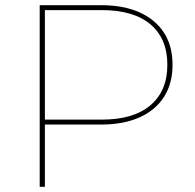

<svg xmlns="http://www.w3.org/2000/svg" viewBox="-20 -720 750 740"><path d="M133 0V-700H370Q456 -700 517.5 -672.5Q579 -645 612 -594Q645 -543 645 -470Q645 -398 612 -346.5Q579 -295 517.5 -267.5Q456 -240 370 -240H144L153 -249V0ZM153 -251 144 -259H372Q495 -259 560 -314.5Q625 -370 625 -470Q625 -571 560 -626Q495 -681 372 -681H144L153 -689Z"/></svg>

Font: Montserrat Thin
Style: Regular
Weight: 100
Designer: Julieta Ulanovsky
Foundry: Julieta Ulanovsky
Version: Version 9.000